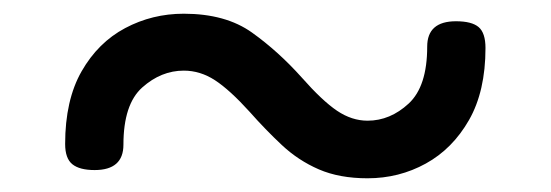

<svg xmlns="http://www.w3.org/2000/svg" viewBox="-20 -576 803 280"><path d="M516 -316Q475 -316 445 -329Q415 -342 391 -364.5Q367 -387 344 -413Q315 -445 293.5 -459Q272 -473 248 -473Q215 -473 187.5 -448.5Q160 -424 160 -365Q160 -328 118 -328Q96 -328 85.5 -336.5Q75 -345 75 -366Q75 -430 99 -472Q123 -514 162.5 -535Q202 -556 248 -556Q309 -556 347.5 -528.5Q386 -501 420 -463Q450 -429 471.5 -414.5Q493 -400 516 -400Q549 -400 576 -425Q603 -450 603 -508Q603 -545 645 -545Q668 -545 678 -536.5Q688 -528 688 -506Q688 -443 664 -401Q640 -359 601 -337.5Q562 -316 516 -316Z"/></svg>

Font: Playwrite VN
Style: Regular
Weight: 400
Designer: Veronika Burian, José Scaglione
Foundry: TypeTogether
Version: Version 1.002